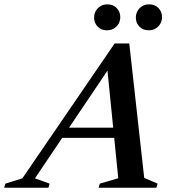

<svg xmlns="http://www.w3.org/2000/svg" viewBox="-90 -886 810 906"><path d="M174 -235.5 190 -283.5H511.5L495.5 -235.5ZM590.5 -46.5 653.5 -19.5 648 0H375L381 -19.5L468 -45L413.5 -589L442.5 -590.5L75 -44.5L144 -19.5L138.5 0H-70.5L-64.5 -19.5L15.5 -44.5L451 -681H520ZM414.5 -743Q387.5 -743 370.8 -760.5Q354 -778 354 -802.5Q354 -820 362 -834.2Q370 -848.5 384.2 -857Q398.5 -865.5 417 -865.5Q444 -865.5 460.8 -848Q477.5 -830.5 477.5 -805.5Q477.5 -788 469.5 -774Q461.5 -760 447.5 -751.5Q433.5 -743 414.5 -743ZM611.5 -743Q584.5 -743 567.8 -760.5Q551 -778 551 -802.5Q551 -820 559 -834.2Q567 -848.5 581.2 -857Q595.5 -865.5 613.5 -865.5Q641 -865.5 657.8 -848Q674.5 -830.5 674.5 -805.5Q674.5 -788 666.5 -774Q658.5 -760 644.5 -751.5Q630.5 -743 611.5 -743Z"/></svg>

Font: Newsreader 24pt SemiBold
Style: Italic
Weight: 600
Italic angle: -17°
Designer: Hugues Gentile
Foundry: Production Type
Version: Version 1.003